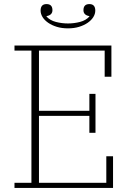

<svg xmlns="http://www.w3.org/2000/svg" viewBox="-20 -921 634 941"><path d="M51 -25H134V-673H51V-698H526V-545H493V-673H171V-378H418V-461H448V-270H418V-353H171V-25H501V-155H534V0H51ZM313 -782Q283 -782 258.5 -789.5Q234 -797 216 -809.5Q198 -822 188.5 -837.5Q179 -853 179 -869Q179 -901 208 -901Q237 -901 237 -871Q237 -847 208 -842V-840Q225 -821 254 -813.5Q283 -806 313 -806Q343 -806 372 -813.5Q401 -821 418 -840V-842Q389 -847 389 -871Q389 -901 418 -901Q447 -901 447 -869Q447 -853 437.5 -837.5Q428 -822 410 -809.5Q392 -797 367.5 -789.5Q343 -782 313 -782Z"/></svg>

Font: IBM Plex Serif ExtraLight
Style: Regular
Weight: 200
Designer: Mike Abbink, Paul van der Laan, Pieter van Rosmalen
Foundry: Bold Monday
Version: Version 2.5